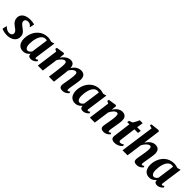

<svg xmlns="http://www.w3.org/2000/svg" viewBox="363 -2375 3944 3944"><g transform="rotate(45 2335.0 -403.0)"><path d="M377.5 -444.5H368.5Q359.5 -461 334.5 -479.8Q309.5 -498.5 273 -498.5Q251 -498.5 232.5 -491.8Q214 -485 202.8 -471.5Q191.5 -458 191 -437Q191 -416 201.2 -398Q211.5 -380 231.2 -363Q251 -346 278 -326Q306.5 -306.5 329.8 -284.8Q353 -263 367 -234.2Q381 -205.5 381 -165Q381 -121.5 363 -88.5Q345 -55.5 313.5 -33.5Q282 -11.5 241.2 -0.5Q200.5 10.5 154 10.5Q123.5 10.5 91.2 5Q59 -0.5 34 -8.5Q9 -16.5 -0.5 -24L22.5 -119.5H28.5Q38.5 -106.5 58.2 -91.5Q78 -76.5 103.2 -66Q128.5 -55.5 154.5 -55.5Q174.5 -55.5 193.2 -62.5Q212 -69.5 224.2 -84.2Q236.5 -99 236.5 -122.5Q236.5 -144 225.2 -162Q214 -180 193.8 -197Q173.5 -214 146.5 -232Q123.5 -248 100.8 -270Q78 -292 63.2 -322.8Q48.5 -353.5 48.5 -395Q48.5 -445 76.5 -482Q104.5 -519 154.8 -539.5Q205 -560 271.5 -560Q298 -560 323.8 -557Q349.5 -554 369.2 -550Q389 -546 397.5 -542Z M905 -104Q902.5 -83.5 908 -75.2Q913.5 -67 924 -67Q932 -67 942.2 -72Q952.5 -77 968.5 -90.5L982.5 -59Q976 -49.5 957.2 -33Q938.5 -16.5 910.2 -3.2Q882 10 846 10Q813.5 10 793.5 -6.2Q773.5 -22.5 772 -52.5L774 -69Q759 -49.5 737 -31.2Q715 -13 686.5 -1.5Q658 10 622.5 10Q566 10 528.2 -16.5Q490.5 -43 472 -88.8Q453.5 -134.5 453.5 -191Q453.5 -246.5 467.8 -300.2Q482 -354 509.2 -401Q536.5 -448 576.8 -483.8Q617 -519.5 669.2 -540Q721.5 -560.5 784.5 -560.5Q812.5 -560.5 843 -553.8Q873.5 -547 895 -539.5L969 -559.5ZM814.5 -492.5Q806 -497 795.8 -499.2Q785.5 -501.5 774 -501.5Q737.5 -501.5 710.2 -482.8Q683 -464 663.5 -432Q644 -400 632 -360Q620 -320 614.2 -277Q608.5 -234 608.5 -193.5Q608.5 -152 617.5 -124Q626.5 -96 642.8 -81.5Q659 -67 680.5 -67Q693 -67 704.5 -71.8Q716 -76.5 726.5 -84.5Q737 -92.5 746.2 -103Q755.5 -113.5 763 -124.5Z M1262.5 -548 1251 -431Q1266.5 -457 1288 -480.2Q1309.5 -503.5 1335.2 -521.8Q1361 -540 1389.2 -550.2Q1417.5 -560.5 1447.5 -560.5Q1483.5 -560.5 1508 -546.5Q1532.5 -532.5 1545.5 -502Q1558.5 -471.5 1560 -422Q1560 -414 1559.8 -405Q1559.5 -396 1558.8 -386.2Q1558 -376.5 1556.5 -367L1537 -390Q1553 -430.5 1575.2 -462Q1597.5 -493.5 1625.2 -515.5Q1653 -537.5 1685.2 -549Q1717.5 -560.5 1753.5 -560.5Q1808.5 -560.5 1842.8 -527.8Q1877 -495 1877 -419Q1877 -401.5 1873.2 -371.2Q1869.5 -341 1864.2 -307.5Q1859 -274 1854 -246.5Q1849.5 -221.5 1844.8 -193.8Q1840 -166 1836.5 -140.2Q1833 -114.5 1832.5 -96Q1832.5 -78 1837.8 -72.5Q1843 -67 1850.5 -67Q1859.5 -67 1869.5 -72.2Q1879.5 -77.5 1896 -91L1909.5 -60Q1903 -51.5 1885 -34.8Q1867 -18 1837.2 -3.8Q1807.5 10.5 1766 10.5Q1730 10.5 1711 -0.5Q1692 -11.5 1685.5 -29Q1679 -46.5 1679 -65.5Q1679 -81 1682.8 -106.2Q1686.5 -131.5 1692 -160.8Q1697.5 -190 1702 -218Q1706.5 -245.5 1711.8 -278Q1717 -310.5 1720.8 -342.5Q1724.5 -374.5 1724 -401Q1723.5 -440.5 1713.8 -454.5Q1704 -468.5 1683 -468.5Q1664 -468.5 1643 -457.2Q1622 -446 1601.8 -425Q1581.5 -404 1564.5 -375.5Q1547.5 -347 1537 -312.5L1559.5 -396.5Q1559 -374 1557 -348Q1555 -322 1552.2 -296Q1549.5 -270 1546.5 -245.5L1516 0H1370L1399 -217.5Q1402.5 -246 1406.5 -278Q1410.5 -310 1413.2 -341.5Q1416 -373 1415.5 -399Q1414.5 -442 1404 -455.2Q1393.5 -468.5 1368.5 -468.5Q1354 -468.5 1337 -459Q1320 -449.5 1302.2 -432.5Q1284.5 -415.5 1268.5 -393.8Q1252.5 -372 1240 -348L1192.5 0H1048L1111.5 -469L1059.5 -496L1066.5 -534L1238 -560.5Z M2416 -104Q2413.5 -83.5 2419 -75.2Q2424.5 -67 2435 -67Q2443 -67 2453.2 -72Q2463.5 -77 2479.5 -90.5L2493.5 -59Q2487 -49.5 2468.2 -33Q2449.5 -16.5 2421.2 -3.2Q2393 10 2357 10Q2324.5 10 2304.5 -6.2Q2284.5 -22.5 2283 -52.5L2285 -69Q2270 -49.5 2248 -31.2Q2226 -13 2197.5 -1.5Q2169 10 2133.5 10Q2077 10 2039.2 -16.5Q2001.5 -43 1983 -88.8Q1964.5 -134.5 1964.5 -191Q1964.5 -246.5 1978.8 -300.2Q1993 -354 2020.2 -401Q2047.5 -448 2087.8 -483.8Q2128 -519.5 2180.2 -540Q2232.5 -560.5 2295.5 -560.5Q2323.5 -560.5 2354 -553.8Q2384.5 -547 2406 -539.5L2480 -559.5ZM2325.5 -492.5Q2317 -497 2306.8 -499.2Q2296.5 -501.5 2285 -501.5Q2248.5 -501.5 2221.2 -482.8Q2194 -464 2174.5 -432Q2155 -400 2143 -360Q2131 -320 2125.2 -277Q2119.5 -234 2119.5 -193.5Q2119.5 -152 2128.5 -124Q2137.5 -96 2153.8 -81.5Q2170 -67 2191.5 -67Q2204 -67 2215.5 -71.8Q2227 -76.5 2237.5 -84.5Q2248 -92.5 2257.2 -103Q2266.5 -113.5 2274 -124.5Z M2762 -432Q2778.5 -458.5 2798.5 -481.8Q2818.5 -505 2842 -522.8Q2865.5 -540.5 2892.5 -550.5Q2919.5 -560.5 2950 -560.5Q3005.5 -560.5 3039.5 -528Q3073.5 -495.5 3073.5 -419Q3073.5 -401.5 3069.5 -371Q3065.5 -340.5 3060 -307.2Q3054.5 -274 3050 -246.5Q3046 -221.5 3041 -193.8Q3036 -166 3032.5 -140.2Q3029 -114.5 3028.5 -96Q3028.5 -78 3034 -72.5Q3039.5 -67 3046 -67Q3054.5 -67 3064.8 -72Q3075 -77 3091 -90L3104 -58.5Q3098 -50.5 3080 -34Q3062 -17.5 3032.2 -3.5Q3002.5 10.5 2961 10.5Q2926 10.5 2907.2 -0.5Q2888.5 -11.5 2881.2 -29Q2874 -46.5 2874 -65.5Q2874.5 -77 2876.8 -94.2Q2879 -111.5 2882.8 -132.2Q2886.5 -153 2890.5 -175Q2894.5 -197 2898 -217.5Q2901.5 -238.5 2905.5 -262.2Q2909.5 -286 2912.8 -310.5Q2916 -335 2918.2 -358Q2920.5 -381 2920 -401Q2920 -427.5 2915.8 -442Q2911.5 -456.5 2902.2 -462.5Q2893 -468.5 2878.5 -468.5Q2862.5 -468.5 2845.2 -458.2Q2828 -448 2811 -430Q2794 -412 2778.5 -389.2Q2763 -366.5 2751 -341L2704 0H2559.5L2622.5 -469L2570.5 -496L2577.5 -534L2750 -560.5L2773.5 -548Z M3339 -186.5Q3337 -169 3335 -155.5Q3333 -142 3331.8 -131.5Q3330.5 -121 3330.5 -111.5Q3330.5 -93.5 3339.5 -84.2Q3348.5 -75 3365 -75Q3387.5 -75 3407 -83Q3426.5 -91 3444 -106L3456 -69Q3441.5 -52 3416.5 -33.5Q3391.5 -15 3355.8 -2.5Q3320 10 3272 10Q3234.5 10 3207 -9.2Q3179.5 -28.5 3180 -75.5Q3180 -79 3180.5 -85Q3181 -91 3182.5 -102.8Q3184 -114.5 3186.5 -134.2Q3189 -154 3193 -185L3230.5 -477H3166.5L3176.5 -523L3244.5 -547Q3258.5 -559.5 3272.8 -583.5Q3287 -607.5 3300 -635.2Q3313 -663 3322.5 -686.5H3408.5L3387 -547.5H3491.5L3481.5 -477H3377Z M3922.5 10.5Q3887 10.5 3867.8 0.2Q3848.5 -10 3841.5 -27.2Q3834.5 -44.5 3834.5 -65.5Q3835 -77 3837.2 -94.2Q3839.5 -111.5 3842.8 -132.2Q3846 -153 3850.2 -175Q3854.5 -197 3858 -217.5Q3861.5 -238.5 3865.5 -262.2Q3869.5 -286 3872.8 -310.5Q3876 -335 3878.2 -358Q3880.5 -381 3880.5 -401Q3880 -427.5 3875.5 -442Q3871 -456.5 3862.2 -462.5Q3853.5 -468.5 3839 -468.5Q3822 -468.5 3803.2 -457.5Q3784.5 -446.5 3765.8 -427.8Q3747 -409 3730.2 -385Q3713.5 -361 3701 -335L3655 0H3509L3612.5 -740L3544 -760.5L3551 -796L3737 -817L3763.5 -803L3714 -425.5Q3730.5 -453.5 3751.5 -477.8Q3772.5 -502 3797.5 -520.8Q3822.5 -539.5 3851 -550Q3879.5 -560.5 3910 -560.5Q3947.5 -560.5 3975.5 -546.5Q4003.5 -532.5 4018.8 -501.2Q4034 -470 4034 -419Q4034 -401.5 4030 -371Q4026 -340.5 4020.5 -307.2Q4015 -274 4010.5 -246.5Q4007.5 -228 4004 -207.2Q4000.5 -186.5 3997 -166.2Q3993.5 -146 3991 -128Q3988.5 -110 3988.5 -96Q3988.5 -78 3994.2 -72.5Q4000 -67 4006.5 -67Q4015.5 -67 4025.5 -72.2Q4035.5 -77.5 4052.5 -91L4065.5 -59Q4059.5 -51 4041.2 -34.2Q4023 -17.5 3993.2 -3.5Q3963.5 10.5 3922.5 10.5Z M4572 -104Q4569.5 -83.5 4575 -75.2Q4580.5 -67 4591 -67Q4599 -67 4609.2 -72Q4619.5 -77 4635.5 -90.5L4649.5 -59Q4643 -49.5 4624.2 -33Q4605.5 -16.5 4577.2 -3.2Q4549 10 4513 10Q4480.5 10 4460.5 -6.2Q4440.5 -22.5 4439 -52.5L4441 -69Q4426 -49.5 4404 -31.2Q4382 -13 4353.5 -1.5Q4325 10 4289.5 10Q4233 10 4195.2 -16.5Q4157.5 -43 4139 -88.8Q4120.5 -134.5 4120.5 -191Q4120.5 -246.5 4134.8 -300.2Q4149 -354 4176.2 -401Q4203.5 -448 4243.8 -483.8Q4284 -519.5 4336.2 -540Q4388.5 -560.5 4451.5 -560.5Q4479.5 -560.5 4510 -553.8Q4540.5 -547 4562 -539.5L4636 -559.5ZM4481.5 -492.5Q4473 -497 4462.8 -499.2Q4452.5 -501.5 4441 -501.5Q4404.5 -501.5 4377.2 -482.8Q4350 -464 4330.5 -432Q4311 -400 4299 -360Q4287 -320 4281.2 -277Q4275.5 -234 4275.5 -193.5Q4275.5 -152 4284.5 -124Q4293.5 -96 4309.8 -81.5Q4326 -67 4347.5 -67Q4360 -67 4371.5 -71.8Q4383 -76.5 4393.5 -84.5Q4404 -92.5 4413.2 -103Q4422.5 -113.5 4430 -124.5Z"/></g></svg>

Font: Merriweather 36pt ExtraBold
Style: Italic
Weight: 800
Italic angle: -7.8°
Version: Version 2.101